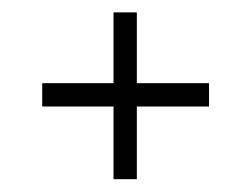

<svg xmlns="http://www.w3.org/2000/svg" viewBox="-20 -375 402 307"><path d="M161.5 -88.5V-355.2H198.8V-88.5ZM47.5 -204.7V-242H314.2V-204.7Z"/></svg>

Font: Darker Grotesque Light
Style: Regular
Weight: 300
Designer: Gabriel Lam
Foundry: TypeRant
Version: Version 1.000;gftools[0.9.28]